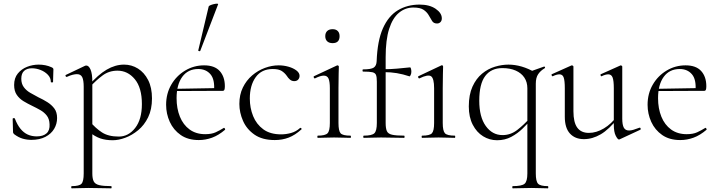

<svg xmlns="http://www.w3.org/2000/svg" viewBox="-20 -751 3916 1046"><path d="M96 -322Q96 -295 109.5 -276.5Q123 -258 144.5 -245.5Q166 -233 189 -221Q215 -209 238 -194.5Q261 -180 276 -160Q291 -140 291 -108Q291 -76 275 -49Q259 -22 227.5 -5.5Q196 11 151 11Q127 11 104 4.5Q81 -2 57 -20Q55 -22 53 -25Q51 -28 51 -32L49 -104Q49 -107 54.5 -107.5Q60 -108 61 -105Q74 -71 91.5 -49.5Q109 -28 131 -18Q153 -8 180 -8Q215 -8 233.5 -24.5Q252 -41 250 -74Q249 -103 235 -121Q221 -139 200 -151Q179 -163 156 -174Q131 -186 108.5 -199.5Q86 -213 71.5 -234Q57 -255 57 -288Q57 -326 77 -350.5Q97 -375 127.5 -387Q158 -399 191 -399Q209 -399 227 -395.5Q245 -392 262 -384Q271 -380 271 -373Q271 -358 270 -341Q269 -324 269 -304Q269 -302 263 -302Q257 -302 257 -304Q257 -327 240.5 -344Q224 -361 200.5 -370Q177 -379 154 -379Q127 -379 111.5 -365Q96 -351 96 -322Z M371 275Q368 275 368 269Q368 263 371 263Q412 263 424 250Q436 237 436 194V-278Q436 -314 428 -330.5Q420 -347 399 -347Q389 -347 375 -343.5Q361 -340 344 -332Q340 -331 337.5 -336Q335 -341 339 -343L442 -392Q446 -394 450 -394Q464 -394 473.5 -371.5Q483 -349 483 -305V194Q483 222 490.5 237Q498 252 520.5 257.5Q543 263 586 263Q588 263 588 269Q588 275 586 275Q560 275 528 274Q496 273 461 273Q436 273 412 274Q388 275 371 275ZM594 13Q556 13 526.5 3Q497 -7 462 -35L471 -88Q500 -53 535 -30Q570 -7 627 -7Q680 -7 716.5 -54Q753 -101 753 -184Q753 -273 714.5 -319.5Q676 -366 620 -366Q574 -366 539 -340Q504 -314 471 -278L463 -285Q514 -344 561 -371.5Q608 -399 656 -399Q697 -399 731.5 -377.5Q766 -356 787 -315Q808 -274 808 -215Q808 -155 787 -112Q766 -69 732.5 -41.5Q699 -14 662.5 -0.5Q626 13 594 13Z M1063 12Q1004 12 964.5 -15.5Q925 -43 905 -87Q885 -131 885 -180Q885 -241 913 -289.5Q941 -338 988.5 -366.5Q1036 -395 1092 -395Q1149 -395 1177 -364Q1205 -333 1205 -281Q1205 -268 1202.5 -262Q1200 -256 1193 -256H1146Q1151 -318 1126.5 -346.5Q1102 -375 1060 -375Q1004 -375 973 -332.5Q942 -290 942 -216Q942 -160 960 -115.5Q978 -71 1013 -45.5Q1048 -20 1098 -20Q1133 -20 1155.5 -30.5Q1178 -41 1199 -54Q1201 -56 1204.5 -51.5Q1208 -47 1206 -44Q1171 -14 1135.5 -1Q1100 12 1063 12ZM929 -255 928 -267 1156 -271V-256ZM1071 -474Q1070 -471 1064.5 -472.5Q1059 -474 1060 -476L1117 -716Q1118 -719 1126 -722.5Q1134 -726 1144.5 -728.5Q1155 -731 1162.5 -731Q1170 -731 1168 -727Z M1477 12Q1409 12 1366.5 -17.5Q1324 -47 1304 -92.5Q1284 -138 1284 -185Q1284 -235 1303 -274Q1322 -313 1353.5 -340Q1385 -367 1423 -381Q1461 -395 1498 -395Q1526 -395 1552 -387.5Q1578 -380 1595 -367Q1612 -354 1612 -338Q1612 -326 1604.5 -317.5Q1597 -309 1583 -309Q1569 -309 1559 -318Q1549 -327 1543 -337Q1531 -354 1514.5 -364.5Q1498 -375 1466 -375Q1405 -375 1373 -330.5Q1341 -286 1341 -214Q1341 -163 1359 -118.5Q1377 -74 1414.5 -46.5Q1452 -19 1512 -19Q1538 -19 1565.5 -26.5Q1593 -34 1615 -54Q1618 -56 1621.5 -52Q1625 -48 1622 -46Q1588 -15 1553 -1.5Q1518 12 1477 12Z M1711 0Q1709 0 1709 -6Q1709 -12 1711 -12Q1752 -12 1764.5 -25Q1777 -38 1777 -81V-270Q1777 -306 1770 -322.5Q1763 -339 1744 -339Q1735 -339 1723.5 -335.5Q1712 -332 1696 -324Q1692 -323 1689.5 -328.5Q1687 -334 1691 -336L1815 -394Q1818 -395 1819 -395Q1821 -395 1823.5 -393Q1826 -391 1826 -388Q1826 -381 1825 -349.5Q1824 -318 1824 -271V-81Q1824 -38 1835.5 -25Q1847 -12 1889 -12Q1892 -12 1892 -6Q1892 0 1889 0Q1872 0 1849 -1Q1826 -2 1800 -2Q1775 -2 1752 -1Q1729 0 1711 0ZM1792 -516Q1773 -516 1762.5 -526Q1752 -536 1752 -554Q1752 -572 1762.5 -582Q1773 -592 1792 -592Q1810 -592 1820 -582Q1830 -572 1830 -554Q1830 -516 1792 -516Z M1962 0Q1959 0 1959 -6Q1959 -12 1962 -12Q2006 -12 2019.5 -25Q2033 -38 2033 -81V-306Q2033 -331 2028.5 -342.5Q2024 -354 2008.5 -357.5Q1993 -361 1958 -361Q1955 -361 1955 -367Q1955 -373 1958 -373Q2002 -373 2016.5 -383Q2031 -393 2032 -418Q2036 -529 2066 -596.5Q2096 -664 2147.5 -695Q2199 -726 2266 -726Q2320 -726 2353.5 -703Q2387 -680 2387 -651Q2387 -638 2379.5 -630.5Q2372 -623 2361 -623Q2343 -623 2334.5 -636Q2326 -649 2316.5 -666.5Q2307 -684 2288.5 -697Q2270 -710 2232 -710Q2188 -710 2153.5 -681.5Q2119 -653 2100 -593.5Q2081 -534 2081 -439V-81Q2081 -52 2087.5 -37Q2094 -22 2116 -17Q2138 -12 2182 -12Q2184 -12 2184 -6Q2184 0 2182 0Q2149 0 2118.5 -1Q2088 -2 2056 -2Q2030 -2 2005.5 -1Q1981 0 1962 0ZM2211 -335Q2175 -347 2142 -352.5Q2109 -358 2073 -358V-374Q2108 -374 2142 -377Q2176 -380 2214 -384Q2217 -384 2219 -376.5Q2221 -369 2221 -360Q2221 -350 2217 -342Q2213 -334 2211 -335ZM2280 0Q2277 0 2277 -6Q2277 -12 2280 -12Q2321 -12 2333 -25Q2345 -38 2345 -81V-270Q2345 -324 2328.5 -335.5Q2312 -347 2265 -324Q2261 -323 2258.5 -328.5Q2256 -334 2260 -336L2385 -395Q2389 -397 2391.5 -394Q2394 -391 2394 -388Q2394 -381 2393 -349.5Q2392 -318 2392 -271V-81Q2392 -38 2404 -25Q2416 -12 2458 -12Q2460 -12 2460 -6Q2460 0 2458 0Q2440 0 2417.5 -1Q2395 -2 2369 -2Q2344 -2 2320.5 -1Q2297 0 2280 0Z M2688 13Q2647 13 2612 -8.5Q2577 -30 2555.5 -71.5Q2534 -113 2534 -171Q2534 -235 2554 -279Q2574 -323 2606 -349.5Q2638 -376 2676 -387.5Q2714 -399 2750 -399Q2822 -399 2896 -356L2853 -270Q2853 -304 2836.5 -328.5Q2820 -353 2789.5 -366.5Q2759 -380 2717 -380Q2656 -380 2623.5 -337Q2591 -294 2591 -202Q2591 -114 2626.5 -64.5Q2662 -15 2718 -15Q2762 -15 2798.5 -43.5Q2835 -72 2867 -108L2875 -101Q2854 -77 2827 -50.5Q2800 -24 2765.5 -5.5Q2731 13 2688 13ZM2773 275Q2771 275 2771 269Q2771 263 2773 263Q2823 263 2838 250Q2853 237 2853 194V-356L2943 -388Q2947 -390 2949 -385.5Q2951 -381 2947 -379Q2925 -366 2912 -347Q2899 -328 2899 -295V194Q2899 237 2911.5 250Q2924 263 2965 263Q2967 263 2967 269Q2967 275 2965 275Q2947 275 2924 274Q2901 273 2875 273Q2847 273 2821.5 274Q2796 275 2773 275Z M3161 7Q3113 7 3085 -23.5Q3057 -54 3057 -115V-270Q3057 -311 3051 -328.5Q3045 -346 3028 -346Q3013 -346 2992 -336Q2988 -334 2985.5 -340Q2983 -346 2987 -347L3092 -394Q3094 -395 3096 -395Q3098 -395 3101 -393Q3104 -391 3104 -388V-145Q3104 -84 3125 -55.5Q3146 -27 3188 -27Q3229 -27 3270 -51.5Q3311 -76 3342 -119L3347 -108Q3298 -46 3253 -19.5Q3208 7 3161 7ZM3370 -388V-105Q3370 -71 3378.5 -55.5Q3387 -40 3407 -40Q3418 -40 3431 -44Q3444 -48 3463 -55Q3468 -57 3470 -51.5Q3472 -46 3468 -44L3356 8Q3354 9 3352 9Q3345 9 3334.5 -11.5Q3324 -32 3324 -71V-270Q3324 -311 3317.5 -328.5Q3311 -346 3294 -346Q3279 -346 3258 -336Q3254 -334 3252 -340Q3250 -346 3254 -347L3359 -394Q3361 -395 3362 -395Q3364 -395 3367 -393Q3370 -391 3370 -388Z M3686 12Q3627 12 3587.5 -15.5Q3548 -43 3528 -87Q3508 -131 3508 -180Q3508 -241 3536 -289.5Q3564 -338 3611.5 -366.5Q3659 -395 3715 -395Q3772 -395 3800 -364Q3828 -333 3828 -281Q3828 -268 3825.5 -262Q3823 -256 3816 -256H3769Q3774 -318 3749.5 -346.5Q3725 -375 3683 -375Q3627 -375 3596 -332.5Q3565 -290 3565 -216Q3565 -160 3583 -115.5Q3601 -71 3636 -45.5Q3671 -20 3721 -20Q3756 -20 3778.5 -30.5Q3801 -41 3822 -54Q3824 -56 3827.5 -51.5Q3831 -47 3829 -44Q3794 -14 3758.5 -1Q3723 12 3686 12ZM3552 -255 3551 -267 3779 -271V-256Z"/></svg>

Font: Cormorant Garamond Light
Style: Regular
Weight: 300
Designer: Christian Thalmann (Catharsis Fonts)
Foundry: Catharsis Fonts
Version: Version 4.001